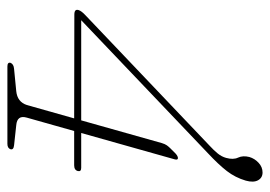

<svg xmlns="http://www.w3.org/2000/svg" viewBox="-128 -620 747 532"><g transform="rotate(90 246.0 -353.5)"><path d="M376 -428Q378.5 -436.5 382.2 -441.8Q386 -447 390 -451L405.5 -466.5Q412.5 -472.5 417.5 -472.5Q423.5 -472.5 421 -463.5L348 -204.5H444.5Q455.5 -204.5 453.5 -195.5Q451 -185 437.5 -185H342.5L305.5 -54Q297.5 -27 326.5 -24.5L382 -18.5Q395.5 -17 393 -8.5Q390 0 378 0H164Q151.5 0 153.5 -8.5Q157 -17.5 170.5 -18.5L232 -24.5Q262 -27.5 270.5 -54L307.5 -185L20 -185.5Q3.5 -185.5 7.5 -197.5Q10 -205.5 22.5 -217L384 -561Q396 -572 404.8 -582.8Q413.5 -593.5 417 -606Q422.5 -626 416.2 -639.2Q410 -652.5 414.5 -670.5Q419 -685.5 430.8 -696.2Q442.5 -707 457.5 -707Q472 -707 479 -694.5Q486 -682 480 -660.5Q471.5 -631.5 453.5 -608.2Q435.5 -585 404 -555.5L35.5 -204.5H313Z"/></g></svg>

Font: Fraunces 72pt S050 Thin
Style: Italic
Weight: 100
Italic angle: -16°
Version: Version 1.000; ttfautohint (v1.8.3)